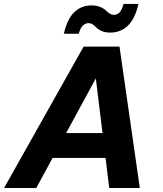

<svg xmlns="http://www.w3.org/2000/svg" viewBox="-64 -944 819 964"><path d="M-43.6 0 355.8 -710H536L638 0H484.4L417.2 -550.4L118 0ZM174.4 -151 244.2 -275.8H464L479.2 -151ZM489 -780.4Q465.6 -780.4 448.6 -787.3Q431.6 -794.2 416.6 -808.4Q406.4 -818.8 398.7 -823.3Q391 -827.8 380.2 -827.8Q365.8 -827.8 353.1 -816.8Q340.4 -805.8 331.4 -774.6H256.6Q273.4 -848.4 308.7 -882.6Q344 -916.8 395.4 -916.8Q419.4 -916.8 437.9 -909.7Q456.4 -902.6 471.4 -888Q481.8 -878.4 490.5 -873.9Q499.2 -869.4 508.2 -869.4Q523.6 -869.4 535.6 -880.8Q547.6 -892.2 556.4 -924.4H631.2Q614.4 -850.6 578.5 -815.5Q542.6 -780.4 489 -780.4Z"/></svg>

Font: Geist
Style: Italic
Weight: 400
Italic angle: -12°
Designer: Basement.studio, Andrés Briganti, Mateo Zaragoza
Foundry: Basement.studio, Vercel, Andrés Briganti, Guido Ferreyra, Mateo Zaragoza
Version: Version 1.500